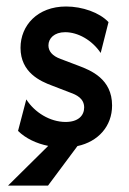

<svg xmlns="http://www.w3.org/2000/svg" viewBox="-20 -448 401 597"><path d="M4.9 129.2H129.2L220.8 6.2C285.4 -7.6 328.5 -55.6 328.5 -120.1C328.5 -202.8 262.5 -229.2 223.6 -243.8L168.8 -264.6C141.7 -274.3 130.6 -289.6 130.6 -306.9C130.6 -328.5 148.6 -347.9 182.6 -347.9C222.2 -347.9 266 -323.6 293.1 -283.3L317.4 -379.2C289.6 -409 236.1 -427.8 185.4 -427.8C96.5 -427.8 43.8 -368.8 43.8 -299.3C43.8 -222.2 106.2 -195.1 141.7 -181.9L199.3 -159.7C216.7 -153.5 241.7 -142.4 241.7 -113.9C241.7 -88.9 223.6 -68.8 184 -68.8C135.4 -68.8 87.5 -98.6 61.8 -138.9L36.1 -41C59.7 -17.4 94.4 -1.4 129.9 5.6Z"/></svg>

Font: Afacad Medium
Style: Regular
Weight: 500
Designer: Kristian Moeller
Foundry: Dicotype
Version: Version 1.000